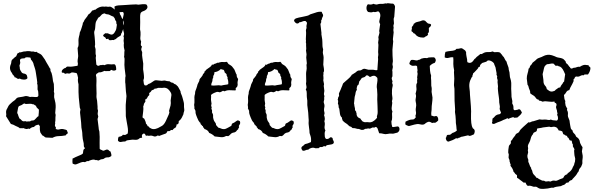

<svg xmlns="http://www.w3.org/2000/svg" viewBox="-20 -865 3806 1231"><path d="M316.4 18.6 274.4 16.6Q270.5 16.6 262.7 9.8Q254.9 2.9 252 3.9L239.3 -14.6Q235.4 -26.4 235.4 -37.1V-57.6Q230.5 -60.5 227.5 -66.4Q209 -62.5 204.6 -57.6Q200.2 -52.7 197.3 -50.8Q182.6 -50.8 169.9 -38.1Q165 -42 159.2 -39.6Q153.3 -37.1 147 -38.1Q140.6 -39.1 137.7 -40.5Q134.8 -42 129.9 -43.9Q124 -42 119.1 -43Q114.3 -43.9 106.4 -43Q100.6 -49.8 80.1 -57.6Q66.4 -66.4 49.8 -70.3Q30.3 -99.6 18.6 -120.1Q21.5 -128.9 19.5 -138.7Q16.6 -155.3 26.4 -169.9Q33.2 -187.5 44.4 -197.8Q55.7 -208 60.5 -212.4Q65.4 -216.8 71.3 -220.2Q77.1 -223.6 82.5 -231Q87.9 -238.3 96.2 -240.2Q104.5 -242.2 111.3 -242.7Q118.2 -243.2 127 -245.1Q135.7 -247.1 138.7 -248Q149.4 -252 171.9 -243.2Q184.6 -245.1 194.8 -243.7Q205.1 -242.2 218.8 -243.2Q226.6 -248 226.1 -253.9Q225.6 -259.8 225.6 -267.6Q225.6 -275.4 224.6 -279.3L220.7 -292Q222.7 -318.4 217.8 -330.1Q219.7 -338.9 218.8 -339.8Q217.8 -340.8 217.8 -344.2Q217.8 -347.7 216.8 -354.5Q215.8 -361.3 214.4 -370.1Q212.9 -378.9 210.4 -396Q208 -413.1 205.1 -422.4Q202.1 -431.6 200.7 -436.5Q199.2 -441.4 197.3 -446.3Q195.3 -451.2 194.8 -455.6Q194.3 -460 190.9 -465.8Q187.5 -471.7 185.5 -475.1Q183.6 -478.5 179.7 -481.4Q177.7 -484.4 177.2 -489.3Q176.8 -494.1 173.8 -496.1Q163.1 -498 152.8 -498Q142.6 -498 137.7 -491.2Q119.1 -491.2 111.3 -486.3Q106.4 -479.5 108.4 -472.7Q110.4 -465.8 109.4 -460.4Q108.4 -455.1 106.9 -451.2Q105.5 -447.3 104.5 -443.4Q107.4 -433.6 106.9 -427.7Q106.4 -421.9 111.8 -412.1Q117.2 -402.3 120.1 -399.4Q123 -396.5 128.4 -394.5Q133.8 -392.6 137.2 -392.6Q140.6 -392.6 147.5 -387.7Q154.3 -382.8 156.2 -364.3Q150.4 -354.5 133.8 -354.5Q117.2 -354.5 107.4 -361.3Q103.5 -361.3 101.6 -359.9Q99.6 -358.4 94.2 -359.9Q88.9 -361.3 85.4 -365.2Q82 -369.1 74.2 -369.1Q72.3 -376 67.9 -380.4Q63.5 -384.8 59.6 -389.6Q56.6 -399.4 55.2 -399.4Q53.7 -399.4 53.7 -400.4Q41 -418.9 44.9 -438.5Q44.9 -442.4 46.9 -446.8Q48.8 -451.2 50.8 -456.5Q52.7 -461.9 52.7 -467.3Q52.7 -472.7 54.7 -477.1Q56.6 -481.4 60.1 -484.4Q63.5 -487.3 67.4 -490.7Q71.3 -494.1 74.7 -497.6Q78.1 -501 83 -502.9Q85 -507.8 87.4 -512.2Q89.8 -516.6 91.8 -522.5Q95.7 -524.4 98.6 -525.4Q101.6 -526.4 103.5 -529.3Q112.3 -528.3 121.1 -531.7Q129.9 -535.2 138.2 -535.2Q146.5 -535.2 152.3 -537.1H166Q172.9 -537.1 178.7 -535.2Q184.6 -533.2 192.4 -535.2Q197.3 -534.2 202.6 -532.2Q208 -530.3 213.9 -533.2Q218.8 -527.3 231.9 -522Q245.1 -516.6 252.4 -504.9Q259.8 -493.2 263.7 -488.8Q267.6 -484.4 270.5 -478Q273.4 -471.7 276.9 -466.3Q280.3 -460.9 283.2 -455.6Q286.1 -450.2 290 -444.3Q293.9 -438.5 296.4 -432.6Q298.8 -426.8 303.7 -422.9Q300.8 -412.1 310.5 -397.5Q311.5 -393.6 312 -390.6Q312.5 -387.7 314.5 -381.3Q316.4 -375 317.4 -363.8Q318.4 -352.5 319.8 -345.2Q321.3 -337.9 322.8 -335Q324.2 -332 325.2 -326.2Q326.2 -320.3 325.7 -311Q325.2 -301.8 326.2 -295.4Q327.1 -289.1 326.2 -286.1Q325.2 -283.2 325.2 -279.3L328.1 -265.6Q328.1 -259.8 327.1 -253.9Q326.2 -248 327.1 -241.2Q328.1 -234.4 331.1 -224.1Q334 -213.9 335.4 -204.6Q336.9 -195.3 336.9 -188.5V-175.8Q336.9 -169.9 334 -140.6L336.9 -127.9Q335 -117.2 335 -90.8L333 -79.1Q335 -75.2 333.5 -71.3Q332 -67.4 332 -61.5Q332 -55.7 336.4 -50.8Q340.8 -45.9 336.9 -38.1Q350.6 -32.2 358.4 -35.2Q375 -40 386.2 -37.1Q397.5 -34.2 401.9 -33.2Q406.2 -32.2 408.2 -30.3Q413.1 -18.6 414.6 -14.2Q416 -9.8 409.2 -5.9Q402.3 -2 401.4 2.9Q375 7.8 355.5 7.8Q335.9 7.8 316.4 18.6ZM145.5 -198.2 134.8 -202.1Q118.2 -189.5 101.6 -184.6Q96.7 -179.7 95.7 -171.9Q94.7 -164.1 92.3 -153.3Q89.8 -142.6 90.8 -139.6Q96.7 -128.9 96.7 -126Q96.7 -123 100.1 -116.2Q103.5 -109.4 104.5 -105.5Q112.3 -101.6 116.7 -95.7Q121.1 -89.8 127.4 -87.9Q133.8 -85.9 138.7 -87.9Q143.6 -89.8 147.5 -85.9Q151.4 -86.9 158.7 -86.4Q166 -85.9 172.9 -86.9Q178.7 -92.8 186.5 -92.3Q194.3 -91.8 200.2 -95.7Q213.9 -108.4 216.3 -112.3Q218.8 -116.2 226.6 -120.1Q229.5 -144.5 229.5 -162.1Q223.6 -168.9 218.3 -172.9Q212.9 -176.8 210.9 -186.5Q207 -189.5 203.1 -190.9Q199.2 -192.4 197.3 -196.3Q192.4 -196.3 191.9 -195.8Q191.4 -195.3 184.6 -198.2Q177.7 -201.2 145.5 -198.2Z M589.8 -801.8Q615.2 -823.2 640.6 -823.2Q649.4 -821.3 651.4 -822.3Q653.3 -823.2 659.2 -823.2Q665 -823.2 668.9 -821.8Q672.9 -820.3 681.2 -822.3Q689.5 -824.2 705.1 -812Q720.7 -799.8 725.6 -798.8Q725.6 -795.9 735.8 -791Q746.1 -786.1 748 -783.2Q749 -780.3 748.5 -777.3Q748 -774.4 752.4 -768.6Q756.8 -762.7 756.3 -761.7Q755.9 -760.7 758.8 -754.4Q761.7 -748 764.6 -745.6Q767.6 -743.2 769.5 -741.2Q771.5 -739.3 769 -732.4Q766.6 -725.6 770.5 -715.8Q774.4 -706.1 774.4 -691.4L765.6 -668Q762.7 -660.2 760.7 -654.3Q755.9 -650.4 755.9 -643.6Q755.9 -636.7 747.1 -632.8Q733.4 -626 721.7 -614.3Q710.9 -610.4 710.9 -608.9Q710.9 -607.4 705.6 -608.4Q700.2 -609.4 695.3 -607.9Q690.4 -606.4 682.6 -607.4Q680.7 -609.4 677.7 -610.4Q674.8 -611.3 675.8 -616.2Q670.9 -617.2 668 -615.2Q665 -613.3 660.2 -615.2Q658.2 -624 650.4 -627.4Q642.6 -630.9 640.6 -639.6L655.3 -652.3Q658.2 -650.4 663.1 -651.4Q668 -652.3 673.3 -650.4Q678.7 -648.4 684.6 -645.5Q701.2 -637.7 712.9 -654.3Q724.6 -670.9 726.1 -683.6Q727.5 -696.3 729.5 -707Q724.6 -713.9 725.6 -721.2Q726.6 -728.5 718.8 -736.3Q715.8 -749 712.9 -751Q710 -752.9 708 -757.8Q701.2 -759.8 694.8 -763.2Q688.5 -766.6 681.6 -770Q674.8 -773.4 666.5 -773.4Q658.2 -773.4 651.4 -779.3Q635.7 -777.3 627.9 -766.6Q620.1 -755.9 609.4 -751Q604.5 -740.2 599.1 -732.9Q593.8 -725.6 592.3 -711.4Q590.8 -697.3 590.3 -687Q589.8 -676.8 586.4 -668.9Q583 -661.1 584 -653.3Q585 -645.5 586.9 -627Q589.8 -597.7 589.8 -579.1L587.9 -568.4L592.8 -549.8V-528.3Q591.8 -518.6 595.7 -507.8L593.8 -494.1L597.7 -450.2Q599.6 -450.2 601.6 -447.3Q607.4 -440.4 616.2 -444.8Q625 -449.2 631.3 -447.8Q637.7 -446.3 639.6 -450.2Q647.5 -445.3 652.8 -448.2Q658.2 -451.2 665 -452.6Q671.9 -454.1 679.7 -453.1Q687.5 -452.1 695.3 -452.1Q703.1 -452.1 709 -453.1Q714.8 -454.1 718.8 -449.2Q722.7 -444.3 724.1 -433.1Q725.6 -421.9 724.6 -417Q717.8 -412.1 710 -412.1Q702.1 -412.1 695.3 -417Q689.5 -416 687.5 -412.6Q685.5 -409.2 680.7 -409.2H665Q655.3 -408.2 653.8 -409.7Q652.3 -411.1 648.9 -410.2Q645.5 -409.2 641.6 -407.2Q626 -399.4 613.3 -401.4Q609.4 -397.5 604 -395Q598.6 -392.6 596.2 -387.2Q593.8 -381.8 596.2 -377.4Q598.6 -373 598.6 -345.7L597.7 -318.4Q597.7 -297.9 598.6 -281.2Q599.6 -264.6 598.6 -253.4Q597.7 -242.2 599.6 -234.4Q601.6 -226.6 602.5 -218.8Q605.5 -193.4 605.5 -181.6V-167L608.4 -155.3Q608.4 -149.4 606.9 -142.6Q605.5 -135.7 606.9 -129.9Q608.4 -124 609.4 -120.6Q610.4 -117.2 609.4 -115.2L605.5 -101.6L612.3 -46.9Q612.3 -39.1 613.3 -36.1L617.2 -21.5L619.1 12.7Q619.1 26.4 618.7 50.3Q618.2 74.2 619.1 88.9Q622.1 93.8 628.9 95.7Q635.7 97.7 640.6 101.6Q648.4 100.6 655.8 96.7Q663.1 92.8 669.4 94.2Q675.8 95.7 678.7 100.1Q681.6 104.5 688.5 106.4Q696.3 126 693.4 135.7Q688.5 137.7 684.1 141.1Q679.7 144.5 668.5 144Q657.2 143.6 650.4 149.4Q643.6 155.3 637.7 155.3Q631.8 155.3 627.4 156.7Q623 158.2 620.1 160.2Q617.2 162.1 612.3 164.1Q604.5 164.1 602.5 161.6Q600.6 159.2 595.7 162.1Q585.9 158.2 579.6 158.2Q573.2 158.2 563.5 161.1Q553.7 164.1 552.7 165Q551.8 166 548.8 167.5Q545.9 168.9 543 168Q540 167 536.6 168.5Q533.2 169.9 530.3 171.9Q527.3 173.8 524.4 174.8Q510.7 169.9 488.3 180.7Q465.8 191.4 459 189Q452.1 186.5 446.3 184.6Q444.3 179.7 444.3 168Q444.3 156.2 445.3 151.4Q456.1 147.5 458 145.5Q460 143.6 463.9 142.6L477.5 136.7Q487.3 131.8 494.6 129.4Q502 127 510.7 120.1Q512.7 115.2 513.7 103Q514.6 90.8 525.4 85.9Q523.4 81.1 520.5 80.1Q516.6 77.1 516.6 53.7Q508.8 23.4 508.3 3.9Q507.8 -15.6 505.9 -25.4L502 -46.9L500 -80.1L493.2 -142.6Q493.2 -153.3 496.1 -162.1Q490.2 -174.8 490.2 -189.5Q483.4 -248 483.4 -274.4V-317.4Q484.4 -321.3 482.4 -329.1Q477.5 -346.7 480.5 -366.2Q476.6 -388.7 470.7 -396.5Q441.4 -403.3 436 -398.9Q430.7 -394.5 425.8 -393.6Q420.9 -392.6 414.1 -394.5Q407.2 -396.5 402.3 -391.6Q392.6 -392.6 388.7 -398.4Q384.8 -399.4 380.9 -398.9Q377 -398.4 376 -402.3Q373 -416 393.6 -427.7Q402.3 -429.7 402.8 -431.6Q403.3 -433.6 407.7 -436.5Q412.1 -439.5 421.4 -438Q430.7 -436.5 445.3 -438.5L470.7 -442.4Q474.6 -442.4 477.5 -443.4L479.5 -456.1L477.5 -470.7Q477.5 -482.4 480 -494.1Q482.4 -505.9 480.5 -516.6L477.5 -555.7Q478.5 -561.5 482.4 -568.4Q484.4 -581.1 483.4 -593.8Q482.4 -606.4 483.9 -617.7Q485.4 -628.9 486.8 -632.3Q488.3 -635.7 488.8 -639.2Q489.3 -642.6 490.2 -646Q491.2 -649.4 491.2 -653.3Q491.2 -657.2 493.2 -660.2Q498 -668.9 502.9 -685.5Q507.8 -702.1 509.8 -708Q511.7 -713.9 511.7 -719.7Q515.6 -721.7 517.1 -726.6Q518.6 -731.4 522 -737.3Q525.4 -743.2 533.2 -752Q541 -760.7 545.9 -771.5Q558.6 -778.3 571.3 -797.9Q578.1 -796.9 580.6 -800.3Q583 -803.7 589.8 -801.8Z M867.2 -835 892.6 -837.9Q912.1 -839.8 919.9 -835Q929.7 -821.3 922.4 -810.1Q915 -798.8 898.9 -793.5Q882.8 -788.1 880.4 -777.3Q877.9 -766.6 878.4 -752Q878.9 -737.3 878.9 -723.6L877.9 -676.8L880.9 -660.2Q881.8 -640.6 879.9 -626.5Q877.9 -612.3 884.8 -599.6Q882.8 -588.9 882.8 -580.1Q882.8 -571.3 890.6 -566.4Q885.7 -554.7 885.7 -548.8Q885.7 -543 888.2 -539.1Q890.6 -535.2 891.6 -530.3Q889.6 -510.7 893.1 -493.2Q896.5 -475.6 898.4 -457L897.5 -420.9L901.4 -393.6Q903.3 -379.9 903.3 -364.3L899.4 -350.6Q901.4 -336.9 901.9 -331.1Q902.3 -325.2 907.2 -318.4Q915 -316.4 916 -316.9Q917 -317.4 922.9 -319.3Q932.6 -328.1 935.1 -328.1Q937.5 -328.1 940.9 -329.6Q944.3 -331.1 948.2 -334Q952.1 -336.9 957 -339.8Q961.9 -342.8 967.3 -346.7Q972.7 -350.6 980.5 -350.6L1016.6 -346.7Q1019.5 -346.7 1027.3 -348.1Q1035.2 -349.6 1039.1 -348.1Q1043 -346.7 1050.8 -345.2Q1058.6 -343.8 1061.5 -344.2Q1064.5 -344.7 1066.9 -343.8Q1069.3 -342.8 1071.3 -340.8Q1073.2 -338.9 1076.7 -336.9Q1080.1 -335 1083.5 -335Q1086.9 -335 1089.8 -334Q1094.7 -328.1 1095.7 -328.1Q1096.7 -328.1 1098.6 -326.7Q1100.6 -325.2 1104.5 -324.2Q1108.4 -323.2 1111.8 -318.8Q1115.2 -314.5 1116.2 -314.5Q1117.2 -314.5 1119.6 -311.5Q1122.1 -308.6 1124 -304.7Q1130.9 -291 1133.3 -287.6Q1135.7 -284.2 1137.2 -280.3Q1138.7 -276.4 1138.2 -273.9Q1137.7 -271.5 1141.1 -263.7Q1144.5 -255.9 1147 -249Q1149.4 -242.2 1150.9 -235.8Q1152.3 -229.5 1156.2 -216.3Q1160.2 -203.1 1159.7 -194.8Q1159.2 -186.5 1159.7 -179.2Q1160.2 -171.9 1161.1 -165.5Q1162.1 -159.2 1161.1 -154.3Q1160.2 -149.4 1159.2 -147.5Q1158.2 -145.5 1157.2 -141.6Q1156.2 -137.7 1156.2 -134.8Q1156.2 -131.8 1154.8 -129.4Q1153.3 -127 1152.3 -125Q1141.6 -97.7 1126 -88.9Q1127 -81.1 1124 -73.2Q1121.1 -71.3 1118.7 -68.8Q1116.2 -66.4 1111.3 -66.4Q1112.3 -59.6 1110.4 -56.6Q1108.4 -53.7 1107.4 -48.8Q1092.8 -41 1086.9 -31.2Q1076.2 -33.2 1071.8 -27.8Q1067.4 -22.5 1055.7 -24.4Q1050.8 -22.5 1049.8 -17.1Q1048.8 -11.7 1041.5 -8.3Q1034.2 -4.9 1023.4 -2Q1012.7 1 1006.3 4.4Q1000 7.8 998 5.9Q996.1 3.9 992.2 3.9Q988.3 3.9 985.8 6.3Q983.4 8.8 976.6 9.8Q969.7 10.7 968.8 9.8L954.1 4.9Q946.3 3.9 938 5.4Q929.7 6.8 927.7 3.9Q919.9 5.9 915 4.9Q913.1 1 910.2 -4.4Q907.2 -9.8 900.4 -8.8Q892.6 -3.9 892.6 -3.4Q892.6 -2.9 890.6 1.5Q888.7 5.9 889.6 8.3Q890.6 10.7 891.6 17.6Q877 18.6 872.6 23.4Q868.2 28.3 859.9 30.3Q851.6 32.2 844.7 31.2Q837.9 30.3 830.1 30.3L814.5 32.2Q806.6 33.2 798.3 34.2Q790 35.2 783.2 42Q769.5 42 757.3 44.9Q745.1 47.9 736.3 37.1Q735.4 24.4 740.2 12.7Q748 10.7 755.9 8.8Q763.7 6.8 767.6 -1Q780.3 2 786.6 -1.5Q793 -4.9 798.8 -8.8Q802.7 -28.3 797.9 -53.7Q793 -79.1 791.5 -89.8Q790 -100.6 788.1 -110.8Q786.1 -121.1 786.6 -127Q787.1 -132.8 786.6 -142.6Q786.1 -152.3 786.1 -166V-192.4L790 -239.3Q792 -247.1 789.6 -260.7Q787.1 -274.4 785.2 -309.6L784.2 -327.1Q782.2 -335.9 782.7 -346.2Q783.2 -356.4 783.2 -367.2L785.2 -377.9L779.3 -425.8Q776.4 -450.2 778.3 -470.2Q780.3 -490.2 775.4 -500Q777.3 -504.9 777.3 -532.2Q780.3 -541 776.9 -549.8Q773.4 -558.6 773.4 -578.1Q775.4 -586.9 773.9 -592.3Q772.5 -597.7 772.5 -604Q772.5 -610.4 773.9 -617.7Q775.4 -625 771.5 -632.8Q778.3 -644.5 773.9 -657.2Q769.5 -669.9 769.5 -679.2Q769.5 -688.5 771.5 -693.4Q773.4 -698.2 774.9 -706.5Q776.4 -714.8 771.5 -727.1Q766.6 -739.3 768.1 -749.5Q769.5 -759.8 772.5 -769.5Q775.4 -779.3 768.6 -788.1Q745.1 -786.1 731.4 -787.1Q722.7 -793 718.3 -799.8Q713.9 -806.6 713.9 -823.2Q726.6 -830.1 740.7 -830.6Q754.9 -831.1 767.6 -832Q780.3 -833 791.5 -833.5Q802.7 -834 818.8 -835.4Q835 -836.9 852.5 -836.9ZM1075.2 -204.1 1074.2 -220.7Q1075.2 -234.4 1077.6 -245.6Q1080.1 -256.8 1078.1 -263.7Q1076.2 -271.5 1066.9 -283.7Q1057.6 -295.9 1046.9 -299.8Q1036.1 -303.7 1031.7 -302.7Q1027.3 -301.8 1019 -301.3Q1010.7 -300.8 1004.9 -301.8Q999 -302.7 994.1 -301.8Q989.3 -300.8 984.4 -298.3Q979.5 -295.9 971.7 -296.9Q966.8 -289.1 953.1 -286.1Q947.3 -274.4 935.5 -267.6Q938.5 -262.7 937.5 -260.3Q936.5 -257.8 935.5 -252.9Q930.7 -251 928.7 -247.1Q926.8 -243.2 922.4 -235.4Q918 -227.5 911.1 -227.5Q910.2 -221.7 912.1 -218.8Q914.1 -214.8 907.7 -207Q901.4 -199.2 901.9 -193.4Q902.3 -187.5 898.4 -185.5Q900.4 -166 897.9 -149.4Q895.5 -132.8 893.6 -113.3Q895.5 -109.4 898.9 -107.9Q902.3 -106.4 905.3 -103.5Q908.2 -95.7 911.6 -88.9Q915 -82 916 -72.3Q924.8 -65.4 925.8 -56.6Q933.6 -55.7 935.5 -50.8Q937.5 -45.9 951.2 -40Q973.6 -30.3 1010.7 -53.7Q1030.3 -61.5 1043 -88.9Q1069.3 -142.6 1065.4 -147.5Q1061.5 -152.3 1068.4 -170.9Q1075.2 -189.5 1075.2 -204.1Z M1506.8 -358.4Q1501 -336.9 1503.9 -324.2Q1502.9 -310.5 1499.5 -307.6Q1496.1 -304.7 1491.2 -299.8Q1491.2 -295.9 1491.7 -291.5Q1492.2 -287.1 1489.3 -285.2Q1470.7 -286.1 1452.6 -286.6Q1434.6 -287.1 1421.9 -280.3Q1417 -279.3 1415 -280.8Q1413.1 -282.2 1410.2 -283.2Q1405.3 -281.2 1397.9 -276.4Q1390.6 -271.5 1383.8 -274.4Q1377 -277.3 1369.1 -275.4Q1340.8 -265.6 1333 -255.9Q1334 -245.1 1333 -234.9Q1332 -224.6 1334 -215.8L1335.9 -203.1Q1336.9 -199.2 1335.4 -196.3Q1334 -193.4 1334 -189Q1334 -184.6 1336.4 -179.2Q1338.9 -173.8 1335 -168.9Q1336.9 -164.1 1338.9 -159.2Q1340.8 -154.3 1338.9 -146.5Q1339.8 -141.6 1341.8 -139.2Q1343.8 -136.7 1345.2 -131.8Q1346.7 -127 1346.2 -119.6Q1345.7 -112.3 1347.2 -107.4Q1348.6 -102.5 1350.1 -96.2Q1351.6 -89.8 1359.4 -80.1Q1367.2 -70.3 1364.3 -64.5Q1369.1 -59.6 1372.6 -54.7Q1376 -49.8 1380.9 -45.9Q1389.6 -44.9 1397 -41Q1404.3 -37.1 1415.5 -37.1Q1426.8 -37.1 1441.9 -46.4Q1457 -55.7 1461.9 -57.6Q1464.8 -59.6 1465.3 -64.9Q1465.8 -70.3 1468.8 -72.8Q1471.7 -75.2 1474.1 -75.7Q1476.6 -76.2 1481 -78.6Q1485.4 -81.1 1489.3 -84.5Q1493.2 -87.9 1500 -91.8Q1506.8 -95.7 1518.6 -86.9Q1521.5 -75.2 1518.6 -70.3Q1515.6 -65.4 1512.7 -60.5Q1509.8 -55.7 1511.7 -54.2Q1513.7 -52.7 1512.7 -47.9Q1506.8 -42 1506.8 -35.2Q1501 -33.2 1498 -27.8Q1495.1 -22.5 1489.3 -19Q1483.4 -15.6 1478 -15.1Q1472.7 -14.6 1466.3 -11.2Q1460 -7.8 1456.1 -2.4Q1452.1 2.9 1443.4 7.8Q1438.5 6.8 1429.7 6.8Q1413.1 16.6 1395 14.2Q1377 11.7 1356.4 9.8Q1340.8 -5.9 1321.3 -12.7Q1313.5 -32.2 1290 -38.1Q1290 -43.9 1285.6 -45.9Q1281.2 -47.9 1281.2 -55.7Q1276.4 -56.6 1274.9 -60.5Q1273.4 -64.5 1268.6 -66.4Q1267.6 -69.3 1266.1 -70.8Q1264.6 -72.3 1265.6 -77.1Q1260.7 -79.1 1258.3 -83.5Q1255.9 -87.9 1252 -92.8Q1245.1 -106.4 1243.7 -111.3Q1242.2 -116.2 1237.3 -127.9Q1232.4 -139.6 1233.4 -154.3L1225.6 -170.9Q1227.5 -175.8 1226.1 -181.2Q1224.6 -186.5 1224.6 -192.4L1226.6 -207Q1227.5 -217.8 1226.6 -230Q1225.6 -242.2 1227.5 -252L1230.5 -263.7Q1231.4 -267.6 1231 -271Q1230.5 -274.4 1232.9 -281.7Q1235.4 -289.1 1239.3 -298.8Q1243.2 -308.6 1243.7 -312.5Q1244.1 -316.4 1246.1 -322.3Q1248 -328.1 1251 -333Q1253.9 -337.9 1256.3 -343.3Q1258.8 -348.6 1258.8 -353Q1258.8 -357.4 1263.2 -361.8Q1267.6 -366.2 1269.5 -369.1Q1271.5 -372.1 1273.9 -375Q1276.4 -377.9 1278.3 -380.9Q1280.3 -389.6 1286.6 -395Q1293 -400.4 1292 -408.2Q1296.9 -408.2 1297.9 -412.1Q1298.8 -416 1305.7 -420.4Q1312.5 -424.8 1314.5 -426.8Q1316.4 -428.7 1325.7 -434.6Q1335 -440.4 1339.8 -452.1Q1344.7 -448.2 1346.2 -449.7Q1347.7 -451.2 1352.5 -454.1Q1357.4 -457 1360.4 -457Q1363.3 -457 1368.7 -460.4Q1374 -463.9 1378.4 -462.9Q1382.8 -461.9 1386.7 -464.8Q1400.4 -468.8 1411.1 -467.3Q1421.9 -465.8 1432.6 -468.8Q1437.5 -466.8 1439.9 -461.9Q1442.4 -457 1445.8 -454.1Q1449.2 -451.2 1452.1 -450.2Q1455.1 -449.2 1460 -445.3Q1464.8 -441.4 1466.8 -439.9Q1468.8 -438.5 1470.7 -435.1Q1472.7 -431.6 1476.1 -428.2Q1479.5 -424.8 1482.9 -418.9Q1486.3 -413.1 1489.3 -403.3Q1492.2 -393.6 1498 -384.8Q1496.1 -377 1499 -373Q1500 -368.2 1502.4 -365.2Q1504.9 -362.3 1506.8 -358.4ZM1398.4 -316.4 1411.1 -319.3Q1418.9 -321.3 1427.2 -321.8Q1435.5 -322.3 1443.4 -325.2Q1445.3 -347.7 1438.5 -361.3Q1441.4 -368.2 1436.5 -374.5Q1431.6 -380.9 1432.6 -389.6Q1421.9 -400.4 1419.9 -401.4Q1419.9 -407.2 1418 -410.2Q1416 -413.1 1414.1 -417Q1409.2 -418.9 1404.3 -419.4Q1399.4 -419.9 1396.5 -422.9Q1377.9 -404.3 1354.5 -402.3Q1355.5 -389.6 1347.7 -378.9Q1346.7 -375 1346.7 -371.1V-365.2Q1341.8 -361.3 1342.3 -353Q1342.8 -344.7 1337.9 -335.4Q1333 -326.2 1335 -317.4Q1348.6 -315.4 1360.4 -316.9Q1372.1 -318.4 1382.8 -318.4Z M1850.6 -358.4Q1844.7 -336.9 1847.7 -324.2Q1846.7 -310.5 1843.3 -307.6Q1839.8 -304.7 1835 -299.8Q1835 -295.9 1835.4 -291.5Q1835.9 -287.1 1833 -285.2Q1814.5 -286.1 1796.4 -286.6Q1778.3 -287.1 1765.6 -280.3Q1760.7 -279.3 1758.8 -280.8Q1756.8 -282.2 1753.9 -283.2Q1749 -281.2 1741.7 -276.4Q1734.4 -271.5 1727.5 -274.4Q1720.7 -277.3 1712.9 -275.4Q1684.6 -265.6 1676.8 -255.9Q1677.7 -245.1 1676.8 -234.9Q1675.8 -224.6 1677.7 -215.8L1679.7 -203.1Q1680.7 -199.2 1679.2 -196.3Q1677.7 -193.4 1677.7 -189Q1677.7 -184.6 1680.2 -179.2Q1682.6 -173.8 1678.7 -168.9Q1680.7 -164.1 1682.6 -159.2Q1684.6 -154.3 1682.6 -146.5Q1683.6 -141.6 1685.5 -139.2Q1687.5 -136.7 1689 -131.8Q1690.4 -127 1689.9 -119.6Q1689.5 -112.3 1690.9 -107.4Q1692.4 -102.5 1693.8 -96.2Q1695.3 -89.8 1703.1 -80.1Q1710.9 -70.3 1708 -64.5Q1712.9 -59.6 1716.3 -54.7Q1719.7 -49.8 1724.6 -45.9Q1733.4 -44.9 1740.7 -41Q1748 -37.1 1759.3 -37.1Q1770.5 -37.1 1785.6 -46.4Q1800.8 -55.7 1805.7 -57.6Q1808.6 -59.6 1809.1 -64.9Q1809.6 -70.3 1812.5 -72.8Q1815.4 -75.2 1817.9 -75.7Q1820.3 -76.2 1824.7 -78.6Q1829.1 -81.1 1833 -84.5Q1836.9 -87.9 1843.8 -91.8Q1850.6 -95.7 1862.3 -86.9Q1865.2 -75.2 1862.3 -70.3Q1859.4 -65.4 1856.4 -60.5Q1853.5 -55.7 1855.5 -54.2Q1857.4 -52.7 1856.4 -47.9Q1850.6 -42 1850.6 -35.2Q1844.7 -33.2 1841.8 -27.8Q1838.9 -22.5 1833 -19Q1827.1 -15.6 1821.8 -15.1Q1816.4 -14.6 1810.1 -11.2Q1803.7 -7.8 1799.8 -2.4Q1795.9 2.9 1787.1 7.8Q1782.2 6.8 1773.4 6.8Q1756.8 16.6 1738.8 14.2Q1720.7 11.7 1700.2 9.8Q1684.6 -5.9 1665 -12.7Q1657.2 -32.2 1633.8 -38.1Q1633.8 -43.9 1629.4 -45.9Q1625 -47.9 1625 -55.7Q1620.1 -56.6 1618.7 -60.5Q1617.2 -64.5 1612.3 -66.4Q1611.3 -69.3 1609.9 -70.8Q1608.4 -72.3 1609.4 -77.1Q1604.5 -79.1 1602.1 -83.5Q1599.6 -87.9 1595.7 -92.8Q1588.9 -106.4 1587.4 -111.3Q1585.9 -116.2 1581.1 -127.9Q1576.2 -139.6 1577.1 -154.3L1569.3 -170.9Q1571.3 -175.8 1569.8 -181.2Q1568.4 -186.5 1568.4 -192.4L1570.3 -207Q1571.3 -217.8 1570.3 -230Q1569.3 -242.2 1571.3 -252L1574.2 -263.7Q1575.2 -267.6 1574.7 -271Q1574.2 -274.4 1576.7 -281.7Q1579.1 -289.1 1583 -298.8Q1586.9 -308.6 1587.4 -312.5Q1587.9 -316.4 1589.8 -322.3Q1591.8 -328.1 1594.7 -333Q1597.7 -337.9 1600.1 -343.3Q1602.5 -348.6 1602.5 -353Q1602.5 -357.4 1606.9 -361.8Q1611.3 -366.2 1613.3 -369.1Q1615.2 -372.1 1617.7 -375Q1620.1 -377.9 1622.1 -380.9Q1624 -389.6 1630.4 -395Q1636.7 -400.4 1635.7 -408.2Q1640.6 -408.2 1641.6 -412.1Q1642.6 -416 1649.4 -420.4Q1656.2 -424.8 1658.2 -426.8Q1660.2 -428.7 1669.4 -434.6Q1678.7 -440.4 1683.6 -452.1Q1688.5 -448.2 1689.9 -449.7Q1691.4 -451.2 1696.3 -454.1Q1701.2 -457 1704.1 -457Q1707 -457 1712.4 -460.4Q1717.8 -463.9 1722.2 -462.9Q1726.6 -461.9 1730.5 -464.8Q1744.1 -468.8 1754.9 -467.3Q1765.6 -465.8 1776.4 -468.8Q1781.2 -466.8 1783.7 -461.9Q1786.1 -457 1789.6 -454.1Q1793 -451.2 1795.9 -450.2Q1798.8 -449.2 1803.7 -445.3Q1808.6 -441.4 1810.5 -439.9Q1812.5 -438.5 1814.5 -435.1Q1816.4 -431.6 1819.8 -428.2Q1823.2 -424.8 1826.7 -418.9Q1830.1 -413.1 1833 -403.3Q1835.9 -393.6 1841.8 -384.8Q1839.8 -377 1842.8 -373Q1843.8 -368.2 1846.2 -365.2Q1848.6 -362.3 1850.6 -358.4ZM1742.2 -316.4 1754.9 -319.3Q1762.7 -321.3 1771 -321.8Q1779.3 -322.3 1787.1 -325.2Q1789.1 -347.7 1782.2 -361.3Q1785.2 -368.2 1780.3 -374.5Q1775.4 -380.9 1776.4 -389.6Q1765.6 -400.4 1763.7 -401.4Q1763.7 -407.2 1761.7 -410.2Q1759.8 -413.1 1757.8 -417Q1752.9 -418.9 1748 -419.4Q1743.2 -419.9 1740.2 -422.9Q1721.7 -404.3 1698.2 -402.3Q1699.2 -389.6 1691.4 -378.9Q1690.4 -375 1690.4 -371.1V-365.2Q1685.5 -361.3 1686 -353Q1686.5 -344.7 1681.6 -335.4Q1676.8 -326.2 1678.7 -317.4Q1692.4 -315.4 1704.1 -316.9Q1715.8 -318.4 1726.6 -318.4Z M1942.4 -646.5V-658.2Q1940.4 -671.9 1942.4 -676.3Q1944.3 -680.7 1945.3 -685.5Q1943.4 -700.2 1946.3 -707Q1949.2 -713.9 1947.3 -721.7Q1945.3 -724.6 1942.9 -726.1Q1940.4 -727.5 1938.5 -730.5Q1927.7 -731.4 1920.9 -728Q1914.1 -724.6 1905.3 -722.7Q1900.4 -724.6 1899.4 -721.7Q1898.4 -718.8 1894.5 -716.8Q1883.8 -710 1873 -720.7Q1862.3 -731.4 1866.7 -738.3Q1871.1 -745.1 1878.9 -747.6Q1886.7 -750 1896 -752.4Q1905.3 -754.9 1915.5 -756.3Q1925.8 -757.8 1932.1 -759.8Q1938.5 -761.7 1944.8 -762.7Q1951.2 -763.7 1955.6 -765.6Q1960 -767.6 1962.9 -769.5Q1965.8 -771.5 1970.2 -773.4Q1974.6 -775.4 1978 -775.9Q1981.4 -776.4 2001 -783.2Q2023.4 -792 2043 -789.1Q2043.9 -783.2 2046.9 -778.3Q2054.7 -767.6 2049.3 -758.3Q2043.9 -749 2043.5 -742.7Q2043 -736.3 2039.1 -734.4Q2041 -715.8 2034.2 -712.9L2041 -653.3Q2039.1 -649.4 2043 -630.4Q2046.9 -611.3 2046.9 -595.7Q2045.9 -565.4 2051.8 -548.8L2049.8 -529.3Q2049.8 -524.4 2050.8 -520.5Q2051.8 -516.6 2053.7 -506.8Q2055.7 -497.1 2054.2 -481.4Q2052.7 -465.8 2052.7 -450.2Q2057.6 -423.8 2057.6 -414.1Q2057.6 -404.3 2052.7 -397.5Q2055.7 -389.6 2054.2 -388.7Q2052.7 -387.7 2052.7 -382.8Q2052.7 -377.9 2053.7 -369.6Q2054.7 -361.3 2052.7 -350.6L2057.6 -325.2L2055.7 -314.5L2059.6 -282.2Q2058.6 -274.4 2057.1 -265.6Q2055.7 -256.8 2060.5 -249Q2057.6 -242.2 2058.6 -233.9Q2059.6 -225.6 2056.6 -218.3Q2053.7 -210.9 2057.1 -203.1Q2060.5 -195.3 2060.5 -184.6L2057.6 -166Q2056.6 -156.2 2059.6 -146Q2062.5 -135.7 2057.6 -127Q2066.4 -103.5 2059.6 -87.9Q2064.5 -73.2 2061.5 -57.6Q2058.6 -42 2066.4 -28.3Q2061.5 -20.5 2061.5 -8.8Q2061.5 2.9 2062.5 10.7Q2066.4 33.2 2087.9 23.4Q2092.8 20.5 2095.7 17.1Q2098.6 13.7 2104.5 15.6Q2114.3 17.6 2114.3 32.2Q2121.1 39.1 2120.1 50.8Q2116.2 59.6 2101.1 61.5Q2085.9 63.5 2078.1 65.4Q2070.3 67.4 2067.4 74.2Q2064.5 74.2 2062.5 72.8Q2060.5 71.3 2055.7 72.3Q2044.9 79.1 2042 78.1Q2034.2 74.2 2020.5 85.9Q2015.6 84 2009.8 85.4Q2003.9 86.9 1996.1 83.5Q1988.3 80.1 1976.1 83.5Q1963.9 86.9 1956.1 94.7Q1945.3 94.7 1938.5 98.6Q1931.6 102.5 1920.9 101.6Q1912.1 90.8 1912.1 85Q1912.1 79.1 1916.5 74.7Q1920.9 70.3 1926.3 67.4Q1931.6 64.5 1933.6 59.6Q1953.1 55.7 1973.6 45.9Q1976.6 22.5 1970.2 4.9Q1963.9 -12.7 1964.4 -15.6Q1964.8 -18.6 1963.9 -27.3Q1962.9 -36.1 1961.4 -46.9Q1960 -57.6 1959 -67.4Q1958 -77.1 1959 -85Q1960 -92.8 1958 -111.3Q1956.1 -129.9 1956.1 -142.6L1950.2 -191.4V-219.7L1947.3 -242.2Q1946.3 -247.1 1946.8 -252.9Q1947.3 -258.8 1946.8 -265.1Q1946.3 -271.5 1945.8 -278.3Q1945.3 -285.2 1940.4 -289.1Q1945.3 -300.8 1945.3 -306.6L1942.4 -325.2Q1941.4 -329.1 1942.4 -333.5Q1943.4 -337.9 1943.4 -341.8L1942.4 -391.6Q1942.4 -402.3 1944.8 -413.6Q1947.3 -424.8 1945.8 -437.5Q1944.3 -450.2 1945.8 -452.6Q1947.3 -455.1 1947.3 -459L1943.4 -496.1L1945.3 -516.6L1942.4 -538.1Q1941.4 -541 1942.4 -544.4Q1943.4 -547.9 1943.4 -551.8L1942.4 -575.2Q1943.4 -585.9 1941.9 -588.9Q1940.4 -591.8 1941.4 -598.6Q1942.4 -605.5 1941.4 -607.9Q1940.4 -610.4 1941.4 -625Q1942.4 -639.6 1942.4 -646.5Z M2496.1 -230.5 2493.2 -216.8Q2492.2 -214.8 2493.7 -212.4Q2495.1 -210 2494.6 -202.1Q2494.1 -194.3 2491.7 -178.2Q2489.3 -162.1 2496.1 -150.4Q2492.2 -139.6 2493.7 -127Q2495.1 -114.3 2493.2 -98.6L2489.3 -85.9Q2489.3 -68.4 2495.1 -50.8Q2501 -49.8 2508.3 -51.3Q2515.6 -52.7 2526.9 -54.2Q2538.1 -55.7 2541 -42Q2543.9 -25.4 2529.3 -15.6Q2526.4 -13.7 2519.5 -12.7Q2512.7 -11.7 2506.8 -9.3Q2501 -6.8 2490.2 -8.3Q2479.5 -9.8 2464.8 -6.3Q2450.2 -2.9 2438.5 -6.8Q2426.8 -10.7 2411.1 -10.7L2400.4 -42Q2391.6 -54.7 2385.7 -49.8Q2379.9 -44.9 2369.1 -47.9L2351.6 -40Q2340.8 -43 2334 -40.5Q2327.1 -38.1 2322.3 -39.1L2308.6 -32.2H2296.9Q2293 -33.2 2289.1 -35.2Q2285.2 -37.1 2281.2 -38.1Q2277.3 -39.1 2273.9 -38.6Q2270.5 -38.1 2263.2 -41Q2255.9 -43.9 2240.2 -43.9L2230.5 -52.7Q2221.7 -52.7 2213.9 -61.5Q2206.1 -70.3 2197.8 -74.7Q2189.5 -79.1 2176.8 -91.8Q2176.8 -96.7 2174.3 -99.6Q2171.9 -102.5 2172.9 -110.4Q2162.1 -119.1 2159.7 -134.8Q2157.2 -150.4 2155.3 -168Q2150.4 -173.8 2150.9 -183.6Q2151.4 -193.4 2146.5 -199.2Q2146.5 -205.1 2147.9 -212.4Q2149.4 -219.7 2144.5 -226.6Q2147.5 -228.5 2147 -231.9Q2146.5 -235.4 2147.5 -238.3Q2155.3 -250 2153.8 -255.9Q2152.3 -261.7 2153.3 -266.6Q2162.1 -284.2 2165.5 -293.9Q2168.9 -303.7 2170.4 -306.6Q2171.9 -309.6 2173.8 -314Q2175.8 -318.4 2176.8 -322.8Q2177.7 -327.1 2179.7 -330.1Q2181.6 -333 2186.5 -336.4Q2191.4 -339.8 2198.7 -347.2Q2206.1 -354.5 2210 -356.9Q2213.9 -359.4 2223.1 -369.1Q2232.4 -378.9 2236.3 -386.7Q2241.2 -387.7 2244.1 -390.6Q2247.1 -393.6 2252.4 -396Q2257.8 -398.4 2262.7 -403.3Q2274.4 -414.1 2283.2 -413.1Q2292 -412.1 2299.3 -417.5Q2306.6 -422.9 2312.5 -423.8Q2318.4 -424.8 2326.7 -421.9Q2335 -418.9 2341.8 -418H2355.5Q2375 -418.9 2383.3 -416Q2391.6 -413.1 2399.4 -416Q2401.4 -434.6 2404.3 -486.3Q2402.3 -497.1 2404.3 -504.9Q2406.2 -512.7 2405.3 -520Q2404.3 -527.3 2404.3 -531.2Q2404.3 -535.2 2406.2 -577.1Q2404.3 -586.9 2404.3 -591.8Q2404.3 -596.7 2406.2 -606Q2408.2 -615.2 2406.7 -619.1Q2405.3 -623 2406.2 -628.9Q2407.2 -634.8 2409.7 -641.6Q2412.1 -648.4 2413.1 -655.3L2411.1 -666L2416 -701.2Q2416 -704.1 2417 -707.5Q2418 -710.9 2415.5 -713.9Q2413.1 -716.8 2412.1 -723.1Q2411.1 -729.5 2413.1 -734.9Q2415 -740.2 2418 -759.3Q2420.9 -778.3 2408.2 -791Q2401.4 -793 2396.5 -790.5Q2391.6 -788.1 2385.3 -787.6Q2378.9 -787.1 2377.9 -788.6Q2377 -790 2367.7 -787.1Q2358.4 -784.2 2340.8 -788.1Q2330.1 -795.9 2329.6 -812Q2329.1 -828.1 2338.9 -837.9Q2345.7 -835.9 2356.9 -835.9Q2368.2 -835.9 2372.1 -840.8Q2386.7 -835.9 2395.5 -835.9L2407.2 -838.9Q2415 -840.8 2426.3 -840.3Q2437.5 -839.8 2441.4 -841.3Q2445.3 -842.8 2451.2 -843.3Q2457 -843.8 2458 -842.3Q2459 -840.8 2464.8 -844.7L2491.2 -841.8H2497.1Q2503.9 -841.8 2508.3 -834Q2512.7 -826.2 2512.7 -822.3L2507.8 -756.8Q2506.8 -752.9 2505.4 -750Q2503.9 -747.1 2503.9 -743.2L2505.9 -714.8L2502 -699.2L2503.9 -688.5L2502 -672.9Q2503.9 -665 2503.9 -657.2L2499 -613.3L2501 -599.6L2496.1 -545.9Q2496.1 -508.8 2499 -472.7L2496.1 -453.1L2499 -435.5L2495.1 -416Q2494.1 -413.1 2495.1 -411.1Q2496.1 -409.2 2496.1 -405.3V-377.9Q2496.1 -374 2494.1 -371.1Q2489.3 -365.2 2493.7 -352.5Q2498 -339.8 2496.1 -337.9Q2494.1 -335.9 2493.2 -334Q2500 -323.2 2497.1 -311.5Q2494.1 -299.8 2493.2 -287.1V-276.4Q2492.2 -264.6 2494.1 -252.9Q2496.1 -241.2 2496.1 -230.5ZM2399.4 -258.8 2397.5 -292 2395.5 -306.6Q2395.5 -321.3 2398.4 -335.4Q2401.4 -349.6 2399.4 -365.2Q2387.7 -379.9 2377 -379.4Q2366.2 -378.9 2358.9 -374Q2351.6 -369.1 2345.2 -376Q2338.9 -382.8 2330.1 -381.8Q2326.2 -379.9 2323.7 -376.5Q2321.3 -373 2317.4 -371.1Q2313.5 -369.1 2309.1 -368.2Q2304.7 -367.2 2299.8 -365.2Q2295.9 -358.4 2291 -352.5Q2286.1 -346.7 2282.2 -340.8Q2283.2 -335.9 2280.8 -332.5Q2278.3 -329.1 2282.2 -325.2Q2269.5 -322.3 2266.6 -296.9Q2266.6 -292 2268.6 -289.1Q2261.7 -282.2 2260.3 -272.5Q2258.8 -262.7 2257.8 -257.8Q2256.8 -252.9 2255.4 -249.5Q2253.9 -246.1 2253.9 -243.2L2251 -213.9Q2251 -209 2250 -204.6Q2249 -200.2 2251 -197.3Q2252 -183.6 2254.4 -176.3Q2256.8 -168.9 2255.9 -163.6Q2254.9 -158.2 2260.3 -153.3Q2265.6 -148.4 2263.7 -143.6Q2266.6 -140.6 2266.1 -136.2Q2265.6 -131.8 2267.6 -125Q2272.5 -110.4 2290 -105.5Q2292 -103.5 2294.4 -98.6Q2296.9 -93.8 2299.8 -92.8Q2301.8 -87.9 2303.7 -87.4Q2305.7 -86.9 2310.5 -84Q2315.4 -81.1 2322.3 -81.5Q2329.1 -82 2335.4 -82Q2341.8 -82 2345.2 -81.1Q2348.6 -80.1 2358.4 -81.5Q2368.2 -83 2380.4 -92.8Q2392.6 -102.5 2397.5 -110.4Q2394.5 -118.2 2398.9 -127.9Q2403.3 -137.7 2400.4 -185.5Q2397.5 -233.4 2399.4 -258.8Z M2620.1 -691.4Q2630.9 -702.1 2633.8 -713.9Q2637.7 -713.9 2639.6 -716.8Q2641.6 -719.7 2649.4 -722.7Q2657.2 -725.6 2664.6 -726.6Q2671.9 -727.5 2683.1 -732.4Q2694.3 -737.3 2706.1 -731.4Q2714.8 -723.6 2716.8 -720.7Q2718.8 -717.8 2723.1 -715.3Q2727.5 -712.9 2734.9 -712.4Q2742.2 -711.9 2744.1 -705.1Q2743.2 -697.3 2738.3 -693.8Q2733.4 -690.4 2729.5 -684.6Q2729.5 -676.8 2730 -666.5Q2730.5 -656.2 2723.6 -652.3Q2721.7 -649.4 2724.1 -646Q2726.6 -642.6 2722.7 -641.6Q2720.7 -635.7 2713.9 -633.3Q2707 -630.9 2703.6 -627.4Q2700.2 -624 2693.4 -624Q2657.2 -624 2643.6 -644.5Q2638.7 -651.4 2630.9 -652.3Q2628.9 -657.2 2625.5 -659.7Q2622.1 -662.1 2618.2 -665Q2618.2 -672.9 2620.1 -678.2Q2622.1 -683.6 2620.1 -691.4ZM2717.8 -492.2Q2725.6 -497.1 2738.3 -497.1Q2751 -497.1 2758.8 -497.6Q2766.6 -498 2771.5 -488.3Q2776.4 -478.5 2771.5 -469.7Q2769.5 -461.9 2764.6 -460.9Q2751 -458 2735.4 -442.4Q2736.3 -434.6 2736.3 -425.8Q2736.3 -417 2737.3 -411.1Q2738.3 -405.3 2738.8 -401.4Q2739.3 -397.5 2740.2 -393.1Q2741.2 -388.7 2742.7 -385.7Q2744.1 -382.8 2744.1 -379.9L2743.2 -366.2Q2745.1 -355.5 2745.1 -315.4Q2749 -298.8 2748 -291.5Q2747.1 -284.2 2747.1 -276.4L2752.9 -239.3Q2752.9 -223.6 2750 -202.1Q2747.1 -180.7 2747.6 -174.8Q2748 -168.9 2747.1 -160.2Q2746.1 -151.4 2745.1 -142.6Q2744.1 -133.8 2746.1 -125Q2747.1 -121.1 2751 -122.1Q2754.9 -123 2758.8 -120.1Q2762.7 -117.2 2767.6 -119.6Q2772.5 -122.1 2781.2 -120.1Q2792 -109.4 2789.1 -91.8Q2777.3 -81.1 2772.9 -79.1Q2768.6 -77.1 2762.2 -78.1Q2755.9 -79.1 2751 -76.2Q2738.3 -84 2731.9 -84.5Q2725.6 -85 2716.8 -80.1Q2708 -75.2 2705.1 -71.8Q2702.1 -68.4 2694.3 -66.4Q2686.5 -64.5 2675.8 -67.4Q2665 -70.3 2655.3 -69.8Q2645.5 -69.3 2601.6 -56.6Q2590.8 -59.6 2580.1 -65.4Q2577.1 -72.3 2580.1 -85Q2605.5 -98.6 2620.6 -98.6Q2635.7 -98.6 2638.7 -105Q2641.6 -111.3 2646.5 -112.3Q2647.5 -116.2 2644 -118.7Q2640.6 -121.1 2643.6 -123Q2649.4 -136.7 2646.5 -149.9Q2643.6 -163.1 2648.4 -188.5Q2648.4 -201.2 2645.5 -211.9Q2642.6 -222.7 2646 -237.3Q2649.4 -252 2644.5 -263.7Q2646.5 -272.5 2648.9 -282.2Q2651.4 -292 2649.9 -300.8Q2648.4 -309.6 2649.4 -323.2L2655.3 -337.9Q2655.3 -339.8 2654.3 -342.8Q2653.3 -345.7 2654.8 -353.5Q2656.2 -361.3 2655.3 -363.3Q2654.3 -365.2 2654.3 -368.2L2657.2 -388.7Q2658.2 -392.6 2656.7 -396.5Q2655.3 -400.4 2655.3 -405.3Q2658.2 -413.1 2656.2 -421.4Q2654.3 -429.7 2654.8 -435.5Q2655.3 -441.4 2647.5 -444.3Q2639.6 -444.3 2632.8 -443.4Q2619.1 -440.4 2604.5 -455.1Q2606.4 -470.7 2616.2 -480.5Q2627.9 -482.4 2636.2 -480Q2644.5 -477.5 2654.3 -477.5Q2665 -482.4 2667.5 -481.9Q2669.9 -481.4 2676.3 -485.8Q2682.6 -490.2 2684.1 -489.7Q2685.5 -489.3 2690.9 -491.2Q2696.3 -493.2 2706.5 -493.2Q2716.8 -493.2 2717.8 -492.2Z M2881.8 33.2 2855.5 43Q2840.8 43 2837.9 19.5Q2840.8 17.6 2842.8 9.8Q2844.7 -2 2855 -0.5Q2865.2 1 2871.1 -4.9Q2877 -10.7 2880.9 -12.7Q2898.4 -17.6 2909.2 -28.3Q2906.2 -40 2906.7 -43.9Q2907.2 -47.9 2905.3 -59.1Q2903.3 -70.3 2902.8 -76.2Q2902.3 -82 2902.3 -94.7Q2902.3 -107.4 2900.4 -122.1Q2898.4 -136.7 2897.5 -143.1Q2896.5 -149.4 2897.5 -153.3Q2898.4 -157.2 2897.9 -163.1Q2897.5 -168.9 2896.5 -186Q2895.5 -203.1 2894.5 -218.3Q2893.6 -233.4 2894 -258.8Q2894.5 -284.2 2893.6 -295.4Q2892.6 -306.6 2891.6 -311Q2890.6 -315.4 2890.6 -319.3L2892.6 -360.4L2890.6 -402.3L2891.6 -414.1L2887.7 -436.5Q2885.7 -457 2886.7 -469.2Q2887.7 -481.4 2885.7 -498Q2870.1 -499 2857.4 -494.6Q2844.7 -490.2 2831.1 -497.1Q2831.1 -519.5 2835.9 -532.2Q2852.5 -537.1 2867.7 -538.1Q2882.8 -539.1 2892.1 -542Q2901.4 -544.9 2902.3 -547.4Q2903.3 -549.8 2906.2 -551.8Q2922.9 -551.8 2931.6 -555.2Q2940.4 -558.6 2953.1 -547.9Q2961.9 -543 2964.8 -538.1Q2969.7 -528.3 2968.8 -525.4Q2967.8 -522.5 2968.8 -517.6Q2969.7 -512.7 2970.7 -504.9Q2971.7 -497.1 2973.6 -490.2Q2975.6 -483.4 2975.1 -476.6Q2974.6 -469.7 2978.5 -464.8Q3001 -455.1 3016.6 -478.5Q3021.5 -487.3 3022.5 -487.3Q3025.4 -487.3 3028.8 -491.7Q3032.2 -496.1 3035.6 -499.5Q3039.1 -502.9 3046.4 -507.8Q3053.7 -512.7 3059.6 -518.6Q3068.4 -516.6 3075.2 -522Q3082 -527.3 3092.3 -529.8Q3102.5 -532.2 3114.7 -531.2Q3127 -530.3 3137.7 -535.2L3150.4 -530.3Q3156.2 -531.2 3168.5 -531.2Q3180.7 -531.2 3186.5 -527.3Q3188.5 -523.4 3192.9 -519.5Q3197.3 -515.6 3200.7 -509.8Q3204.1 -503.9 3206.1 -502.9Q3208 -502 3210 -499Q3211.9 -496.1 3214.4 -490.7Q3216.8 -485.4 3220.7 -478.5Q3227.5 -471.7 3228 -468.3Q3228.5 -464.8 3231 -457.5Q3233.4 -450.2 3237.3 -440.4Q3241.2 -430.7 3241.2 -425.8Q3241.2 -420.9 3242.2 -417Q3243.2 -413.1 3244.1 -410.2Q3245.1 -407.2 3246.6 -400.9Q3248 -394.5 3248 -385.3Q3248 -376 3249.5 -370.6Q3251 -365.2 3252 -362.3Q3252.9 -359.4 3255.9 -347.7Q3258.8 -335.9 3257.8 -314.9Q3256.8 -293.9 3258.3 -279.3Q3259.8 -264.6 3259.3 -255.4Q3258.8 -246.1 3260.3 -239.7Q3261.7 -233.4 3262.7 -228Q3263.7 -222.7 3264.6 -217.8Q3265.6 -212.9 3263.7 -203.1L3270.5 -188.5Q3272.5 -179.7 3272 -169.9Q3271.5 -160.2 3280.3 -158.2Q3286.1 -160.2 3293.5 -160.6Q3300.8 -161.1 3306.6 -165Q3315.4 -164.1 3318.8 -156.7Q3322.3 -149.4 3326.2 -144.5Q3322.3 -132.8 3313.5 -126Q3304.7 -119.1 3296.9 -111.3Q3286.1 -111.3 3281.7 -109.9Q3277.3 -108.4 3270.5 -114.3Q3263.7 -111.3 3254.9 -109.4Q3246.1 -107.4 3241.2 -102.5Q3238.3 -103.5 3236.3 -105.5Q3234.4 -107.4 3230.5 -106.4Q3225.6 -102.5 3219.7 -100.6Q3213.9 -98.6 3208 -96.2Q3202.1 -93.8 3199.2 -91.8Q3196.3 -89.8 3191.9 -88.4Q3187.5 -86.9 3184.1 -85.4Q3180.7 -84 3171.9 -81.1Q3163.1 -78.1 3156.2 -74.2Q3149.4 -70.3 3145 -70.3Q3140.6 -70.3 3135.7 -73.2Q3132.8 -79.1 3135.7 -83.5Q3138.7 -87.9 3135.7 -92.8Q3137.7 -92.8 3137.2 -98.1Q3136.7 -103.5 3138.7 -105.5Q3148.4 -112.3 3151.9 -117.7Q3155.3 -123 3163.6 -127.4Q3171.9 -131.8 3179.7 -132.3Q3187.5 -132.8 3192.4 -141.6Q3190.4 -148.4 3188.5 -152.3Q3186.5 -156.2 3184.6 -162.1Q3182.6 -168 3184.1 -172.9Q3185.5 -177.7 3184.6 -184.6L3180.7 -208Q3180.7 -229.5 3178.2 -242.7Q3175.8 -255.9 3174.8 -266.6Q3173.8 -277.3 3172.9 -284.7Q3171.9 -292 3171.9 -298.8L3172.9 -311.5Q3169.9 -335 3169.9 -338.9L3170.9 -349.6Q3170.9 -352.5 3169.4 -356Q3168 -359.4 3167 -363.8Q3166 -368.2 3167 -368.7Q3168 -369.1 3168 -376Q3162.1 -386.7 3163.1 -389.6Q3164.1 -392.6 3164.1 -394.5L3159.2 -419.9Q3158.2 -432.6 3153.8 -440.9Q3149.4 -449.2 3147.5 -458Q3138.7 -470.7 3122.6 -476.1Q3106.4 -481.4 3098.6 -469.7Q3090.8 -467.8 3084.5 -465.3Q3078.1 -462.9 3070.3 -460.9Q3067.4 -456.1 3062 -452.1Q3056.6 -448.2 3057.6 -439.5Q3054.7 -438.5 3053.2 -436.5Q3051.8 -434.6 3047.9 -434.6Q3045.9 -426.8 3040.5 -421.9Q3035.2 -417 3030.8 -411.6Q3026.4 -406.2 3022 -402.3Q3017.6 -398.4 3012.7 -393.6Q3013.7 -387.7 3010.7 -385.3Q3007.8 -382.8 3009.8 -376Q3003.9 -370.1 3001 -362.8Q2998 -355.5 2994.1 -347.7Q2986.3 -326.2 2989.7 -301.3Q2993.2 -276.4 2993.2 -257.8L2999 -185.5Q2999 -174.8 3000 -163.1Q3001 -151.4 3000 -134.8Q2998 -63.5 3010.7 -44.9Q3011.7 -40 3015.1 -40Q3018.6 -40 3022.5 -30.8Q3026.4 -21.5 3018.6 -3.9Q3012.7 -2 3006.3 1.5Q3000 4.9 2994.1 5.9Q2988.3 6.8 2985.8 4.9Q2983.4 2.9 2979.5 2.9L2946.3 10.7Q2938.5 10.7 2931.2 15.1Q2923.8 19.5 2920.9 18.6Q2918 17.6 2917 22.5Q2904.3 22.5 2903.3 21.5Q2896.5 26.4 2895.5 26.4Z M3400.4 -87.9 3438.5 -99.6 3455.1 -97.7 3473.6 -98.6Q3483.4 -98.6 3493.2 -96.2Q3502.9 -93.8 3511.7 -98.6Q3521.5 -93.8 3527.8 -93.8Q3534.2 -93.8 3549.8 -91.8Q3557.6 -95.7 3557.6 -106.9Q3557.6 -118.2 3554.2 -123.5Q3550.8 -128.9 3552.7 -132.3Q3554.7 -135.7 3554.7 -137.7Q3550.8 -149.4 3551.3 -151.9Q3551.8 -154.3 3550.8 -157.2Q3549.8 -160.2 3548.3 -164.1Q3546.9 -168 3545.4 -174.3Q3543.9 -180.7 3546.9 -186.5Q3549.8 -192.4 3546.9 -200.2Q3543.9 -204.1 3539.1 -205.6Q3534.2 -207 3535.2 -213.9Q3518.6 -210.9 3502 -213.4Q3485.4 -215.8 3476.6 -215.8Q3467.8 -215.8 3459 -212.9Q3446.3 -219.7 3440.4 -219.2Q3434.6 -218.8 3432.6 -226.6Q3422.9 -226.6 3416.5 -235.8Q3410.2 -245.1 3404.3 -250Q3385.7 -260.7 3378.9 -267.6Q3380.9 -275.4 3377 -284.7Q3373 -293.9 3371.1 -299.3Q3369.1 -304.7 3368.2 -310.5Q3367.2 -316.4 3362.3 -321.3L3357.4 -361.3Q3357.4 -377.9 3362.3 -393.1Q3367.2 -408.2 3369.1 -424.8Q3375 -427.7 3376.5 -434.1Q3377.9 -440.4 3380.4 -443.8Q3382.8 -447.3 3384.8 -448.7Q3386.7 -450.2 3388.7 -452.6Q3390.6 -455.1 3391.6 -458Q3392.6 -460.9 3395 -463.4Q3397.5 -465.8 3401.9 -468.8Q3406.2 -471.7 3411.1 -476.1Q3416 -480.5 3419.9 -484.4Q3423.8 -488.3 3429.7 -491.2Q3435.5 -494.1 3443.8 -496.6Q3452.1 -499 3460.9 -503.9Q3489.3 -519.5 3518.6 -510.7Q3532.2 -506.8 3536.1 -504.4Q3540 -502 3547.9 -499Q3555.7 -496.1 3566.4 -494.6Q3577.1 -493.2 3585.4 -489.7Q3593.8 -486.3 3597.2 -481.4Q3600.6 -476.6 3606.4 -471.7Q3606.4 -460 3620.1 -452.1Q3621.1 -447.3 3624.5 -445.3Q3627.9 -443.4 3628.9 -438.5Q3634.8 -435.5 3635.7 -431.2Q3636.7 -426.8 3642.6 -425.8Q3648.4 -424.8 3651.9 -427.7Q3655.3 -430.7 3662.6 -430.7Q3669.9 -430.7 3678.2 -434.6Q3686.5 -438.5 3697.3 -436.5Q3722.7 -453.1 3739.3 -448.2Q3746.1 -446.3 3752.9 -448.2Q3752.9 -440.4 3758.3 -438.5Q3763.7 -436.5 3765.6 -429.7Q3765.6 -409.2 3750 -387.7H3730.5Q3726.6 -387.7 3725.1 -385.3Q3723.6 -382.8 3719.7 -381.8Q3711.9 -384.8 3703.6 -379.9Q3695.3 -375 3689.5 -374Q3683.6 -373 3680.2 -374Q3676.8 -375 3672.4 -374Q3668 -373 3665 -367.2Q3664.1 -359.4 3658.2 -358.4L3657.2 -351.6Q3658.2 -352.5 3657.2 -343.8L3649.4 -327.1Q3632.8 -297.9 3629.9 -287.1Q3616.2 -285.2 3610.4 -273.9Q3604.5 -262.7 3595.7 -255.9Q3597.7 -226.6 3604.5 -217.8Q3603.5 -210 3603.5 -207L3606.4 -188.5Q3610.4 -178.7 3617.2 -168Q3613.3 -161.1 3616.2 -157.2Q3619.1 -153.3 3620.6 -146Q3622.1 -138.7 3621.1 -130.4Q3620.1 -122.1 3622.1 -115.7Q3624 -109.4 3627.9 -101.1Q3631.8 -92.8 3631.8 -88.4Q3631.8 -84 3633.3 -76.7Q3634.8 -69.3 3636.2 -59.1Q3637.7 -48.8 3639.6 -42.5Q3641.6 -36.1 3645 -34.2Q3648.4 -32.2 3650.4 -28.8Q3652.3 -25.4 3652.3 -22Q3652.3 -18.6 3656.7 -13.7Q3661.1 -8.8 3663.6 -6.3Q3666 -3.9 3668 -1.5Q3669.9 1 3670.9 4.4Q3671.9 7.8 3673.3 10.3Q3674.8 12.7 3679.7 15.6Q3690.4 21.5 3696.3 37.1Q3698.2 50.8 3701.7 56.6Q3705.1 62.5 3707.5 67.9Q3710 73.2 3712.4 75.2Q3714.8 77.1 3714.8 81.1L3710.9 105.5L3715.8 132.8Q3716.8 143.6 3714.8 155.3Q3712.9 167 3713.9 175.3Q3714.8 183.6 3711.9 189.5Q3709 195.3 3707.5 200.2Q3706.1 205.1 3701.2 210Q3696.3 214.8 3694.3 218.8Q3692.4 222.7 3691.9 226.1Q3691.4 229.5 3689.5 233.9Q3687.5 238.3 3685.5 239.3Q3683.6 240.2 3682.1 244.1Q3680.7 248 3678.2 251Q3675.8 253.9 3672.4 259.3Q3668.9 264.6 3660.2 272.9Q3651.4 281.2 3646.5 289.1Q3630.9 292 3625 304.7Q3615.2 306.6 3612.8 306.6Q3610.4 306.6 3605.5 313Q3600.6 319.3 3592.3 321.3Q3584 323.2 3577.1 328.1Q3539.1 332 3528.3 338.9Q3517.6 336.9 3506.8 340.3Q3496.1 343.8 3468.3 345.7Q3440.4 347.7 3430.2 339.4Q3419.9 331.1 3411.6 332Q3403.3 333 3399.9 332Q3396.5 331.1 3386.7 327.6Q3377 324.2 3369.6 326.2Q3362.3 328.1 3357.4 321.3Q3352.5 314.5 3349.6 305.7H3336.9Q3332 300.8 3326.2 296.9Q3320.3 293 3315.4 289.1Q3310.5 285.2 3305.7 281.2Q3300.8 277.3 3295.9 275.4Q3293.9 272.5 3294.9 265.6Q3295.9 258.8 3293 256.8Q3282.2 250 3280.3 245.1Q3278.3 240.2 3272.5 236.3Q3269.5 217.8 3252.9 198.2Q3253.9 193.4 3253.9 188.5Q3253.9 183.6 3249 181.6Q3251 174.8 3248 171.9Q3245.1 168.9 3247.1 162.1Q3246.1 158.2 3244.1 155.3Q3242.2 152.3 3241.2 147.9Q3240.2 143.6 3241.2 137.7Q3242.2 131.8 3242.2 126L3238.3 112.3L3239.3 93.8Q3241.2 77.1 3242.7 71.8Q3244.1 66.4 3250.5 60.5Q3256.8 54.7 3255.4 45.4Q3253.9 36.1 3258.8 35.6Q3263.7 35.2 3263.7 30.3Q3269.5 19.5 3276.4 12.2Q3283.2 4.9 3288.1 -5.9Q3298.8 -12.7 3299.8 -12.7Q3303.7 -12.7 3309.6 -21.5Q3314.5 -34.2 3335.4 -51.8Q3356.4 -69.3 3368.2 -81.1Q3376 -78.1 3381.8 -82Q3391.6 -87.9 3400.4 -87.9ZM3463.9 -353.5 3464.8 -337.9Q3466.8 -324.2 3475.6 -314.9Q3484.4 -305.7 3485.4 -293.9Q3491.2 -290 3498 -284.7Q3504.9 -279.3 3512.2 -278.3Q3519.5 -277.3 3525.4 -279.3Q3531.2 -281.2 3537.1 -283.2Q3542 -290 3548.3 -293.5Q3554.7 -296.9 3559.6 -302.7Q3564.5 -300.8 3565.4 -303.2Q3566.4 -305.7 3571.3 -303.7Q3576.2 -316.4 3582 -322.8Q3587.9 -329.1 3589.8 -334.5Q3591.8 -339.8 3596.7 -341.8L3603.5 -389.6Q3599.6 -395.5 3596.7 -404.3Q3581.1 -439.5 3562.5 -439.5Q3558.6 -444.3 3554.2 -443.8Q3549.8 -443.4 3541 -443.4Q3539.1 -448.2 3535.2 -450.7Q3531.2 -453.1 3529.3 -457Q3518.6 -459 3509.3 -456.5Q3500 -454.1 3486.3 -453.1Q3473.6 -444.3 3470.2 -435.1Q3466.8 -425.8 3464.4 -412.1Q3461.9 -398.4 3460.4 -395.5Q3459 -392.6 3459 -389.6ZM3663.1 130.9 3662.1 119.1Q3662.1 111.3 3661.1 105Q3660.2 98.6 3663.1 92.8Q3661.1 85.9 3655.8 78.6Q3650.4 71.3 3654.3 63.5Q3649.4 58.6 3648.4 51.8Q3647.5 44.9 3645.5 37.1Q3639.6 35.2 3637.2 35.6Q3634.8 36.1 3631.8 33.2Q3627.9 26.4 3625 19.5Q3617.2 16.6 3616.7 10.3Q3616.2 3.9 3606.4 4.9Q3605.5 0 3599.1 -1.5Q3592.8 -2.9 3590.8 -6.3Q3588.9 -9.8 3587.9 -14.6Q3586.9 -19.5 3584 -23.4Q3569.3 -29.3 3562.5 -28.3Q3556.6 -40 3550.8 -45.9Q3537.1 -54.7 3524.4 -51.8Q3511.7 -48.8 3508.3 -50.8Q3504.9 -52.7 3500 -52.7L3460.9 -47.9Q3451.2 -44.9 3441.4 -43.9Q3431.6 -43 3422.9 -40Q3423.8 -24.4 3416 -21Q3408.2 -17.6 3403.3 -15.1Q3398.4 -12.7 3397.5 -4.9Q3386.7 5.9 3382.8 22.9Q3378.9 40 3372.6 50.3Q3366.2 60.5 3364.3 71.3L3366.2 86.9L3364.3 98.6L3366.2 111.3L3361.3 132.8Q3361.3 145.5 3363.8 149.9Q3366.2 154.3 3367.2 159.2V172.9Q3372.1 181.6 3375.5 192.9Q3378.9 204.1 3385.7 211.9Q3383.8 216.8 3387.7 221.2Q3391.6 225.6 3393.1 233.9Q3394.5 242.2 3397.9 248Q3401.4 253.9 3407.7 259.8Q3414.1 265.6 3418.9 274.4Q3425.8 274.4 3430.2 278.8Q3434.6 283.2 3442.4 286.1Q3450.2 289.1 3451.2 290.5Q3452.1 292 3456.1 293Q3460 293.9 3464.4 293.5Q3468.8 293 3473.1 296.4Q3477.5 299.8 3484.9 298.3Q3492.2 296.9 3497.1 296.9Q3502 296.9 3504.9 298.8Q3507.8 300.8 3516.6 295.9Q3525.4 291 3534.2 293Q3543 294.9 3547.4 293.9Q3551.8 293 3556.6 290.5Q3561.5 288.1 3569.8 284.2Q3578.1 280.3 3582 279.8Q3585.9 279.3 3589.4 276.9Q3592.8 274.4 3595.7 267.6Q3598.6 260.7 3604.5 257.8Q3607.4 256.8 3608.9 254.9Q3610.4 252.9 3615.2 253.9Q3617.2 248 3622.1 244.1Q3637.7 234.4 3647.5 218.8Q3649.4 216.8 3650.9 211.4Q3652.3 206.1 3657.2 198.7Q3662.1 191.4 3662.1 184.6L3667 168.9Q3666 168.9 3667.5 160.6Q3668.9 152.3 3666.5 145.5Q3664.1 138.7 3663.1 130.9Z"/></svg>

Font: Mountains of Christmas
Style: Bold
Weight: 700
Designer: Crystal Kluge
Foundry: Font Diner, Inc DBA Tart Workshop
Version: Version 1.002